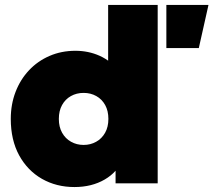

<svg xmlns="http://www.w3.org/2000/svg" viewBox="-20 -740 862 775"><path d="M280.5 15Q207.5 15 149.2 -18.2Q91 -51.5 57.2 -113.2Q23.5 -175 23.5 -260Q23.5 -319 42.8 -369Q62 -419 97 -456.2Q132 -493.5 179.8 -514.2Q227.5 -535 284.5 -535Q337 -535 382.2 -514.8Q427.5 -494.5 463.5 -450L416.5 -404V-720H616.5V0H446.5V-141L473.5 -96Q455 -46 402.8 -15.5Q350.5 15 280.5 15ZM317.5 -155Q345.5 -155 368.2 -167.8Q391 -180.5 404.2 -204Q417.5 -227.5 417.5 -260Q417.5 -292.5 404.5 -316Q391.5 -339.5 368.8 -352.2Q346 -365 317.5 -365Q289 -365 266.2 -352.2Q243.5 -339.5 230.5 -316Q217.5 -292.5 217.5 -260Q217.5 -227.5 230.8 -204Q244 -180.5 266.8 -167.8Q289.5 -155 317.5 -155ZM651.5 -546V-720H821.5L782.5 -546Z"/></svg>

Font: Geologica Black
Style: Regular
Weight: 900
Designer: Sindre Bremnes, Frode Helland
Foundry: Monokrom Skriftforlag AS
Version: Version 1.010;gftools[0.9.28]